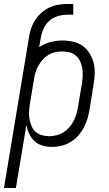

<svg xmlns="http://www.w3.org/2000/svg" viewBox="-53 -732 548 967"><path d="M-33 215 93 -544Q96 -566 103.5 -588.5Q111 -611 124 -631Q137 -651 155.5 -667.5Q174 -684 195.5 -694Q217 -704 240 -708Q263 -712 286 -712H316V-658H286Q263 -658 239 -651Q215 -644 196.5 -628Q178 -612 167.5 -589.5Q157 -567 153 -544L144 -494Q170 -512 200.5 -520Q231 -528 260 -528Q288 -528 315 -522Q342 -516 363 -501Q384 -486 398 -463.5Q412 -441 418.5 -415Q425 -389 424 -361Q423 -333 418 -305L398 -180Q394 -156 387 -133Q380 -110 368.5 -88.5Q357 -67 340 -48Q323 -29 301 -16Q279 -3 255 2.5Q231 8 208 8Q183 8 160 1Q137 -6 120.5 -21.5Q104 -37 94 -58.5Q84 -80 80 -103L27 215ZM194 -46Q212 -46 230.5 -50.5Q249 -55 265 -64.5Q281 -74 294 -88.5Q307 -103 316 -119.5Q325 -136 330.5 -153.5Q336 -171 339 -189L360 -314Q363 -333 363.5 -352.5Q364 -372 361 -390Q358 -408 350 -424.5Q342 -441 328.5 -452.5Q315 -464 297 -468.5Q279 -473 259 -473Q242 -473 224 -469Q206 -465 190 -455Q174 -445 161.5 -431Q149 -417 140 -400.5Q131 -384 125.5 -366.5Q120 -349 118 -331L98 -212Q95 -193 93.5 -173.5Q92 -154 95 -135.5Q98 -117 105 -99.5Q112 -82 125 -69.5Q138 -57 156.5 -51.5Q175 -46 194 -46Z"/></svg>

Font: Iosevka QP Light
Style: Italic
Weight: 300
Italic angle: -9°
Designer: Belleve Invis
Foundry: Belleve Invis
Version: Version 20.0.0; ttfautohint (v1.8.4)